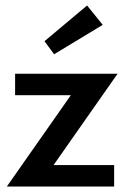

<svg xmlns="http://www.w3.org/2000/svg" viewBox="-20 -679 470 699"><path d="M35 -410.5H408L175 -78H395.5V0H5L238 -332.5H35ZM177 -481.5 142 -529 297 -659 354 -588.5Z"/></svg>

Font: League Spartan Medium
Style: Regular
Weight: 500
Foundry: The League of Moveable Type
Version: Version 2.002